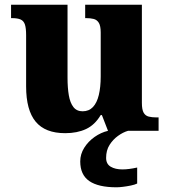

<svg xmlns="http://www.w3.org/2000/svg" viewBox="-20 -556 720 816"><path d="M257 10Q172 10 131.5 -39Q91 -88 91 -189V-407Q91 -436 86 -451.5Q81 -467 68 -473Q55 -479 30 -479H27V-536H267V-226Q267 -183 272.5 -151Q278 -119 292 -101Q306 -83 331 -83Q358 -83 375 -101Q392 -119 400 -152.5Q408 -186 408 -231V-418Q408 -446 400 -459Q392 -472 378 -475.5Q364 -479 346 -479H342V-536H583V-119Q583 -90 590.5 -77Q598 -64 612 -60.5Q626 -57 644 -57H654V0H439L413 -67H408Q383 -25 345.5 -7.5Q308 10 257 10ZM475 240Q398 240 359.5 213.5Q321 187 321 130Q321 99 338 72Q355 45 382 26Q409 7 439 0H524Q503 6 481.5 21.5Q460 37 445.5 60Q431 83 431 115Q431 141 450.5 152.5Q470 164 500 164Q514 164 529.5 162Q545 160 563 156V224Q553 229 536 232.5Q519 236 502.5 238Q486 240 475 240Z"/></svg>

Font: Noto Serif Armenian ExtraBold
Style: Regular
Weight: 800
Version: Version 2.007